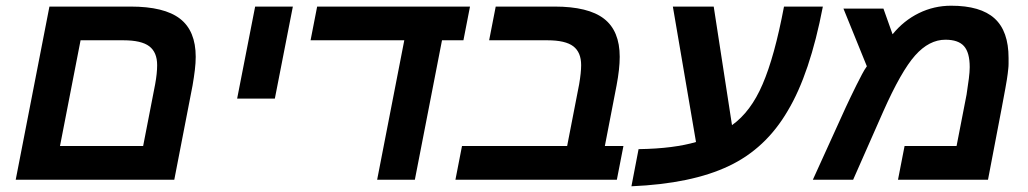

<svg xmlns="http://www.w3.org/2000/svg" viewBox="-20 -629 3598 672"><path d="M530 -401Q530 -446 502.5 -467Q475 -488 412 -488H262L190 -118H481L523 -334Q530 -372 530 -401ZM590 0H35L153 -606H437Q555 -606 610 -563.5Q665 -521 665 -430Q665 -409 662 -384Q659 -359 654 -330Z M873 -606H1005L942 -284H810Z M1432 0H1300L1395 -488H1067L1090 -606H1625L1602 -488H1527Z M1692 -488 1715 -606H1921Q2039 -606 2094 -563.5Q2149 -521 2149 -430Q2149 -388 2138 -330L2097 -118H2162L2139 0H1574L1597 -118H1965L2007 -334Q2014 -375 2014 -401Q2014 -446 1986.5 -467Q1959 -488 1896 -488Z M2335 -606H2478L2542 -191Q2608 -238 2649 -334Q2691 -431 2724 -606H2860Q2815 -371 2737 -241Q2660 -109 2531 -48Q2401 14 2190 23L2215 -107Q2279 -108 2329 -114.5Q2379 -121 2416 -132Z M3309 -609Q3412 -609 3461 -564.5Q3510 -520 3510 -426Q3510 -416 3510 -406.5Q3510 -397 3509 -389Q3508 -381 3507 -371Q3506 -361 3504 -350Q3501 -327 3438 0H3123L3146 -118H3328L3363 -298Q3368 -330 3371 -354Q3374 -378 3374 -394Q3374 -445 3354 -467.5Q3334 -490 3289 -490Q3232 -490 3183 -435Q3134 -380 3071 -238L2966 0H2825L2940 -253Q2948 -270 2957 -289Q2966 -308 2977 -330Q2988 -352 2997 -369Q3006 -386 3014 -397L2932 -599H3072L3104 -509Q3143 -557 3196 -583Q3249 -609 3309 -609Z"/></svg>

Font: Libra Sans Modern
Style: Bold Italic
Weight: 700
Italic angle: -12°
Foundry: Stefan Peev, Context Ltd
Version: Version 1.000